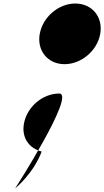

<svg xmlns="http://www.w3.org/2000/svg" viewBox="-20 -852 593 1092"><path d="M408 -832C313 -832 223 -755 206 -659C189 -564 252 -487 347 -487C443 -487 533 -564 550 -659C567 -755 504 -832 408 -832ZM317 -320C413 -320 66 220 66 220C66 220 171 134 217 10C146 -8 102 -68 116 -148C133 -244 222 -320 317 -320Z"/></svg>

Font: Hussar Dziwak
Style: Kur
Weight: 400
Version: Version 1.022